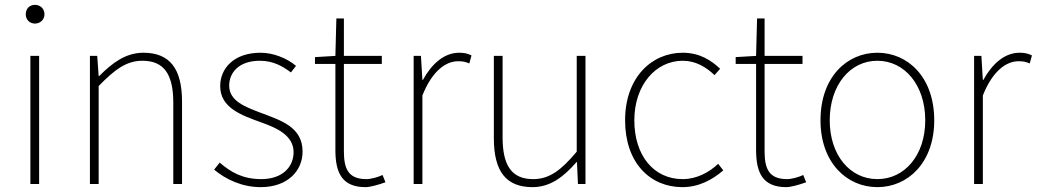

<svg xmlns="http://www.w3.org/2000/svg" viewBox="-20 -757 4266 790"><path d="M105 0H141V-527H105ZM124 -660C144 -660 163 -675 163 -698C163 -723 144 -737 124 -737C103 -737 86 -723 86 -698C86 -675 103 -660 124 -660Z M350 -527V0H386V-403C453 -472 501 -507 566 -507C656 -507 693 -450 693 -334V0H729V-339C729 -475 678 -540 570 -540C497 -540 442 -498 388 -444H386L380 -527Z M1053 13C1164 13 1225 -55 1225 -133C1225 -236 1134 -262 1050 -294C987 -318 923 -342 923 -405C923 -457 962 -507 1049 -507C1104 -507 1142 -485 1177 -459L1198 -486C1160 -518 1104 -540 1052 -540C943 -540 886 -476 886 -403C886 -312 976 -282 1056 -253C1118 -231 1188 -200 1188 -131C1188 -71 1143 -20 1055 -20C977 -20 928 -50 884 -88L861 -59C908 -20 974 13 1053 13Z M1276 -522V-494H1360V-140C1360 -48 1386 13 1484 13C1502 13 1535 4 1566 -7L1554 -37C1535 -28 1507 -20 1487 -20C1410 -20 1395 -67 1395 -135V-494H1551V-527H1395V-681H1364L1360 -527Z M1682 0H1718V-364C1759 -468 1817 -505 1864 -505C1885 -505 1894 -503 1911 -496L1920 -529C1902 -538 1887 -540 1869 -540C1806 -540 1755 -492 1720 -428H1718L1712 -527H1682Z M2012 -527V-188C2012 -51 2063 13 2171 13C2244 13 2299 -29 2352 -90H2354L2358 0H2389V-527H2353V-133C2288 -55 2239 -20 2174 -20C2085 -20 2048 -76 2048 -192V-527Z M2788 13C2856 13 2912 -18 2956 -56L2935 -83C2898 -48 2847 -20 2789 -20C2669 -20 2590 -118 2590 -262C2590 -407 2678 -507 2789 -507C2843 -507 2885 -481 2920 -448L2943 -474C2908 -507 2861 -540 2789 -540C2662 -540 2552 -439 2552 -262C2552 -88 2654 13 2788 13Z M3007 -522V-494H3091V-140C3091 -48 3117 13 3215 13C3233 13 3266 4 3297 -7L3285 -37C3266 -28 3238 -20 3218 -20C3141 -20 3126 -67 3126 -135V-494H3282V-527H3126V-681H3095L3091 -527Z M3590 13C3716 13 3824 -88 3824 -262C3824 -439 3716 -540 3590 -540C3464 -540 3356 -439 3356 -262C3356 -88 3464 13 3590 13ZM3590 -20C3478 -20 3394 -118 3394 -262C3394 -407 3478 -507 3590 -507C3702 -507 3787 -407 3787 -262C3787 -118 3702 -20 3590 -20Z M3988 0H4024V-364C4065 -468 4123 -505 4170 -505C4191 -505 4200 -503 4217 -496L4226 -529C4208 -538 4193 -540 4175 -540C4112 -540 4061 -492 4026 -428H4024L4018 -527H3988Z"/></svg>

Font: Kinto Sans Thin
Style: Regular
Weight: 100
Designer: Authors: Ryoko NISHIZUKA  (kana & ideographs); Paul D. Hunt (Latin, Greek & Cyrillic); Wenlong ZHANG  (bopomofo); Sandol
Foundry: Adobe Systems Incorporated, ookami Inc.
Version: Version 0.001